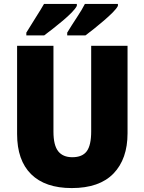

<svg xmlns="http://www.w3.org/2000/svg" viewBox="-20 -947 735 977"><path d="M629 -269Q629 -138 557.5 -64Q486 10 345 10Q210 10 138.5 -60.5Q67 -131 67 -265V-714H252V-277Q252 -208 276 -177.5Q300 -147 348 -147Q399 -147 421.5 -177.5Q444 -208 444 -278V-714H629ZM580 -917Q573 -903 553.5 -883.5Q534 -864 509 -842.5Q484 -821 459 -801Q434 -781 415 -767H322V-781Q345 -819 371.5 -859Q398 -899 412 -927H580ZM371 -917Q364 -903 345 -883.5Q326 -864 300.5 -842.5Q275 -821 250 -801.5Q225 -782 205 -767H114V-781Q137 -819 162.5 -859Q188 -899 204 -927H371Z"/></svg>

Font: Noto Sans Lao UI SemCond Blk
Style: Regular
Weight: 900
Width: 4
Designer: Monotype Design Team
Foundry: Monotype Imaging Inc.
Version: Version 2.000; ttfautohint (v1.8.4.7-5d5b)